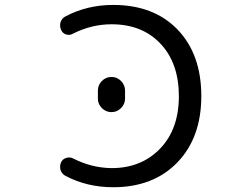

<svg xmlns="http://www.w3.org/2000/svg" viewBox="-20 -785 1040 794"><path d="M441.4 -684.6Q358.4 -684.6 281.2 -645.5Q267.6 -637.7 252.9 -642.6Q238.3 -647.5 232.4 -662.1Q228.5 -670.9 228.5 -679.7Q228.5 -686.5 230.5 -693.4Q235.4 -709 250 -716.8Q339.8 -764.6 448.2 -764.6Q616.2 -764.6 714.4 -662.6Q812.5 -560.5 812.5 -387.7Q812.5 -215.8 713.4 -113.3Q614.3 -10.7 448.2 -10.7Q339.8 -10.7 251 -57.6Q236.3 -65.4 230.5 -81.1Q228.5 -88.9 228.5 -95.7Q228.5 -104.5 232.4 -113.3Q238.3 -127 253.4 -131.8Q268.6 -136.7 282.2 -129.9Q358.4 -90.8 441.4 -89.8Q564.5 -89.8 642.1 -170.4Q719.7 -251 719.7 -387.2Q719.7 -523.4 644 -604Q568.4 -684.6 441.4 -684.6ZM384.8 -377V-410.2Q384.8 -433.6 401.4 -450.2Q418 -466.8 440.9 -466.8Q463.9 -466.8 480.5 -450.2Q497.1 -433.6 497.1 -410.2V-377Q497.1 -354.5 480.5 -337.9Q463.9 -321.3 440.9 -321.3Q418 -321.3 401.4 -337.9Q384.8 -354.5 384.8 -377Z"/></svg>

Font: Rounded-X Mgen+ 2m regular
Style: Regular
Weight: 400
Designer: [Source Han Sans]
Ryoko NISHIZUKA  (kana & ideographs); Paul D. Hunt (Latin, Greek & Cyrillic); Wenlong ZHANG  (bopomofo
Version: Version 1.059.20150602